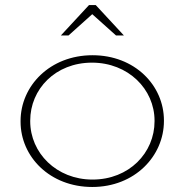

<svg xmlns="http://www.w3.org/2000/svg" viewBox="-20 -737 739 769"><path d="M223.8 -595H254.5L349.5 -680.2L444.6 -595H476.2L363.4 -716.8H336.6ZM350.5 -17.8C205.9 -17.8 101 -124.8 101 -251.5V-253.5C101 -380.2 202 -486.1 348.5 -486.1C493.1 -486.1 599 -380.2 599 -253.5V-251.5C599 -124.8 497 -17.8 350.5 -17.8ZM349.5 11.9C519.8 11.9 636.6 -111.9 636.6 -252.5V-254.5C636.6 -395 519.8 -515.8 350.5 -515.8C180.2 -515.8 62.4 -393.1 62.4 -252.5V-249.5C62.4 -108.9 180.2 11.9 349.5 11.9Z"/></svg>

Font: Meinily
Style: Regular
Weight: 500
Designer: Paul Hayes
Foundry: Paul Hayes
Version: Version 1.0; ttfautohint (v1.8.4.7-5d5b)